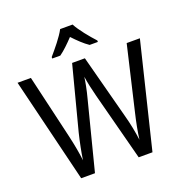

<svg xmlns="http://www.w3.org/2000/svg" viewBox="-161 -1087 1176 1230"><g transform="rotate(-20 426.5 -472.0)"><path d="M468 -944H383C360 -899 308 -837 271 -794V-784H326C357 -806 391 -839 425 -875C459 -839 493 -806 526 -784H582V-794C545 -834 491 -899 468 -944ZM843 -714H753L651 -278C637 -219 625 -159 618 -104C611 -158 599 -220 583 -278L468 -714H381L268 -280C254 -223 241 -158 233 -104C228 -151 217 -212 202 -277L100 -714H9L183 0H277L395 -462C410 -517 421 -577 424 -604C429 -568 442 -508 454 -463L575 0H669Z"/></g></svg>

Font: Noto Sans Sinhala SemiCondensed
Style: Regular
Weight: 400
Width: 4
Designer: Jelle Bosma - Monotype Design Team
Foundry: Monotype Imaging Inc.
Version: Version 2.006